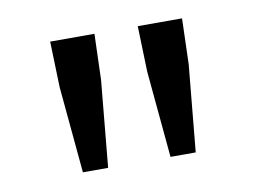

<svg xmlns="http://www.w3.org/2000/svg" viewBox="-44 -749 521 392"><g transform="rotate(-10 217.0 -553.0)"><path d="M99.6 -415.5 83 -595.2 80.1 -689.9H171.9L168.9 -595.2L151.9 -415.5ZM281.2 -415.5 264.6 -595.2 261.7 -689.9H353.5L350.6 -595.2L333.5 -415.5Z"/></g></svg>

Font: Varta Light Medium
Style: Regular
Weight: 500
Version: Version 1.004